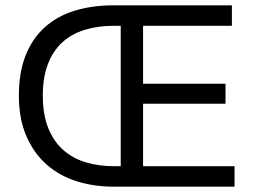

<svg xmlns="http://www.w3.org/2000/svg" viewBox="-20 -702 950 722"><path d="M434 -605H408Q347 -605 297.5 -589.5Q248 -574 213.5 -542Q179 -510 160 -460.5Q141 -411 141 -343Q141 -270 162 -219Q183 -168 219.5 -136.5Q256 -105 304.5 -91Q353 -77 408 -77H434ZM408 0Q333 0 268 -20.5Q203 -41 155 -83.5Q107 -126 79 -190.5Q51 -255 51 -343Q51 -430 76.5 -494Q102 -558 149 -600Q196 -642 261.5 -662Q327 -682 408 -682H852V-605H518V-387H828V-312H518V-77H862V0Z"/></svg>

Font: Actor
Style: Regular
Weight: 400
Designer: Thomas Junold
Foundry: Thomas Junold
Version: Version 1.001